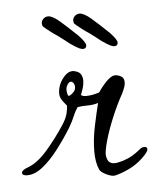

<svg xmlns="http://www.w3.org/2000/svg" viewBox="-101 -440 396 481"><g transform="rotate(-5 97.0 -199.0)"><path d="M238 -54Q242 -58 249 -58Q256 -58 256 -52Q256 -45 240 -30Q224 -15 205 -6Q186 3 169 7Q161 8 147.5 1.5Q134 -5 131 -12Q127 -21 125 -32.5Q123 -44 123 -57Q123 -88 130 -121Q137 -154 143 -178Q131 -174 116.5 -174Q102 -174 91 -172Q84 -162 79 -149.5Q74 -137 65 -122Q49 -96 29.5 -70.5Q10 -45 -10 -29Q-30 -13 -49 -13Q-62 -13 -62 -20Q-62 -27 -45 -33Q-21 -42 4 -71Q29 -100 49 -131Q59 -146 62 -158.5Q65 -171 65 -178Q65 -178 56.5 -188.5Q48 -199 48 -209Q48 -231 62.5 -249Q77 -267 93 -262Q104 -259 107.5 -252Q111 -245 111 -237Q111 -228 108 -218.5Q105 -209 102 -202Q105 -198 115 -198Q130 -198 148 -204Q161 -223 173 -234Q185 -245 195 -243Q202 -242 208 -238Q214 -234 214 -223Q214 -214 205 -196Q190 -169 177 -137.5Q164 -106 157 -80.5Q150 -55 151 -45Q153 -32 158.5 -28Q164 -24 171 -24Q176 -24 181.5 -25.5Q187 -27 192 -28Q207 -33 217 -39Q227 -45 238 -54ZM89 -223Q89 -232 83 -236Q82 -237 80 -237Q75 -237 71 -230.5Q67 -224 67 -218Q67 -213 68.5 -206.5Q70 -200 75 -203Q80 -206 84.5 -211Q89 -216 89 -223ZM126 -325Q126 -316 117 -316Q114 -316 108 -318.5Q102 -321 86 -332Q80 -337 72 -343Q64 -349 56 -355Q48 -360 41 -365.5Q34 -371 29 -375Q25 -378 22.5 -380.5Q20 -383 20 -389Q20 -395 25 -400Q30 -405 37 -405Q48 -405 66 -389.5Q84 -374 109 -350Q126 -332 126 -325ZM205 -325Q205 -316 196 -316Q193 -316 187 -318.5Q181 -321 165 -332Q159 -337 151 -343Q143 -349 135 -355Q127 -360 120 -365.5Q113 -371 108 -375Q104 -378 101.5 -380.5Q99 -383 99 -389Q99 -395 104 -400Q109 -405 116 -405Q127 -405 145 -389.5Q163 -374 188 -350Q205 -332 205 -325Z"/></g></svg>

Font: Ingrid Darling
Style: Regular
Weight: 400
Designer: Robert E. Leuschke
Foundry: Robert E. Leuschke
Version: Version 1.010; ttfautohint (v1.8.3)